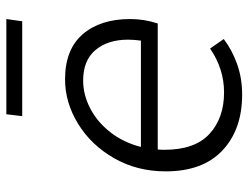

<svg xmlns="http://www.w3.org/2000/svg" viewBox="-109 -661 783 605"><g transform="rotate(-90 282.5 -358.5)"><path d="M45 -228Q45 -318 86.5 -390.5Q128 -463 195 -504Q262 -545 335 -545Q429 -545 477 -489.5Q525 -434 525 -340Q525 -295 511 -253H114Q113 -245 113 -232Q113 -136 163 -90Q213 -44 294 -44Q368 -44 432 -88L462 -45Q428 -19 383.5 -3Q339 13 287 13Q177 13 111 -49Q45 -111 45 -228ZM225 -730H525L518 -680H219ZM457 -306Q460 -327 460 -347Q460 -410 427.5 -449Q395 -488 331 -488Q287 -488 244 -466Q201 -444 168.5 -402.5Q136 -361 122 -306Z"/></g></svg>

Font: Nebula Sans Book
Style: Regular
Weight: 400
Italic angle: -9°
Designer: Paul D. Hunt for Adobe (as Source Sans)
Foundry: Nebula Entertainment & Broadcasting LLC
Version: Version 1.010